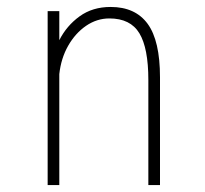

<svg xmlns="http://www.w3.org/2000/svg" viewBox="-20 -532 590 552"><path d="M117 0V-500H150.5V-416.5Q171.5 -458 208.8 -485Q246 -512 298 -512Q369 -512 404.5 -463.5Q440 -415 440 -309.5V0H406.5V-302Q406.5 -393.5 380.8 -436.2Q355 -479 294.5 -479Q258.5 -479 227.5 -457.8Q196.5 -436.5 176 -400.5Q155.5 -364.5 150.5 -319V0Z"/></svg>

Font: Trispace SemiCondensed Thin
Style: Regular
Weight: 100
Width: 4
Designer: Tyler Finck
Foundry: Etcetera Type Company
Version: Version 1.210; ttfautohint (v1.8.3)